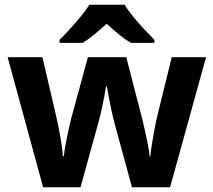

<svg xmlns="http://www.w3.org/2000/svg" viewBox="-20 -786 896 806"><path d="M461 -268Q454 -294 447.5 -324.5Q441 -355 436 -381.5Q431 -408 429 -423H425Q423 -408 418 -381.5Q413 -355 406 -323.5Q399 -292 391 -264L318 0H161L12 -546H158L215 -302Q224 -263 233 -213.5Q242 -164 244 -130H248Q250 -152 256 -183.5Q262 -215 268.5 -244.5Q275 -274 279 -289L349 -546H510L577 -287Q582 -266 588.5 -238Q595 -210 600.5 -181.5Q606 -153 608 -130H611Q613 -152 618 -183Q623 -214 629 -245.5Q635 -277 641 -302L701 -546H845L694 0H534ZM503 -766Q517 -743 539.5 -715.5Q562 -688 586 -662.5Q610 -637 628 -619V-606H530Q504 -621 479 -641.5Q454 -662 428 -686Q401 -662 377.5 -642.5Q354 -623 327 -606H230V-619Q249 -637 272.5 -663Q296 -689 318.5 -716Q341 -743 355 -766Z"/></svg>

Font: Noto Sans Syriac
Style: Bold
Weight: 700
Designer: Patrick Giasson and the Monotype Design Team
Foundry: Monotype Imaging Inc.
Version: Version 3.000; ttfautohint (v1.8.4.7-5d5b)